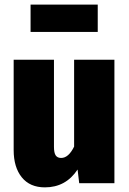

<svg xmlns="http://www.w3.org/2000/svg" viewBox="-20 -791 557 829"><path d="M474 0H322L315 -59Q264 18 174 18Q109 18 74 -25.5Q39 -69 39 -143V-533H213V-157Q213 -131 220.5 -120Q228 -109 244 -109Q276 -109 300 -158V-533H474ZM402 -653H112V-771H402Z"/></svg>

Font: Fira Sans Condensed ExtraBold
Style: Regular
Weight: 800
Width: 3
Designer: Carrois Corporate & Edenspiekermann AG
Foundry: Carrois Corporate GbR & Edenspiekermann AG
Version: Version 4.203